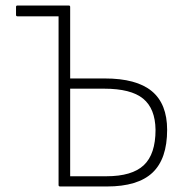

<svg xmlns="http://www.w3.org/2000/svg" viewBox="-20 -675 676 695"><path d="M198 0Q192 0 192 -5V-616H43Q38 -616 38 -621V-650Q38 -655 43 -655H229Q234 -655 234 -650V-391H359Q474 -391 529.5 -345Q585 -299 585 -205Q585 -100 532 -50Q479 0 367 0ZM234 -37H365Q458 -37 500.5 -77Q543 -117 543 -205Q542 -282 498 -318Q454 -354 357 -354H234Z"/></svg>

Font: Sofia Sans Semi Condensed ExtraLight
Style: Regular
Weight: 250
Version: Version 4.100